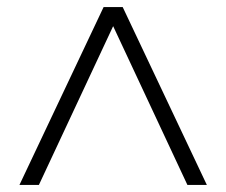

<svg xmlns="http://www.w3.org/2000/svg" viewBox="-20 -800 640 543"><path d="M565 -277H510L300 -726L90 -277H35L273 -780H327Z"/></svg>

Font: Tanohe Sans Light
Style: Regular
Weight: 300
Designer: Village Type and Design LLC & Cristiano Sobral
Foundry: Cooper Hewitt Smithsonian Design Museum
Version: Version 1.00;September 29, 2021;FontCreator 13.0.0.2655 64-b